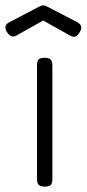

<svg xmlns="http://www.w3.org/2000/svg" viewBox="-77 -680 321 711"><path d="M88 11Q78 11 71.5 8Q65 5 62.5 -1.5Q60 -8 60 -19V-437Q60 -448 62.5 -454.5Q65 -461 71.5 -463.5Q78 -466 89 -466Q100 -466 106 -463Q112 -460 114.5 -453.5Q117 -447 117 -435V-18Q117 -7 114.5 -0.5Q112 6 105.5 8.5Q99 11 88 11ZM83 -660Q87 -660 89.5 -659Q92 -658 97 -656L201 -602Q218 -594 222.5 -585.5Q227 -577 219 -562Q210 -547 201.5 -544.5Q193 -542 183 -548L83 -604L-17 -548Q-26 -543 -35 -546Q-44 -549 -53 -564Q-60 -579 -55 -587Q-50 -595 -34 -602L69 -656Q74 -658 76.5 -659Q79 -660 83 -660Z"/></svg>

Font: Fredoka SemiExpanded Light
Style: Regular
Weight: 300
Width: 6
Designer: Ben Nathan
Foundry: Milena B. Brandão, Ben Nathan
Version: Version 2.001